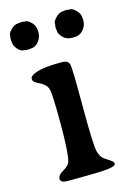

<svg xmlns="http://www.w3.org/2000/svg" viewBox="-107 -726 530 784"><g transform="rotate(-15 158.5 -334.0)"><path d="M49.3 -669.9 58.6 -671.4H70.3Q76.2 -669.9 84 -669.9Q91.8 -669.9 106.4 -655.3Q121.1 -640.6 121.1 -616.7V-612.8Q121.1 -591.3 106.9 -574.5Q92.8 -557.6 76.2 -557.6L66.9 -556.2H55.2L43.9 -558.1Q30.8 -558.1 18.3 -573Q5.9 -587.9 5.9 -599.6L4.4 -609.4V-618.7Q5.9 -624.5 5.9 -632.8Q5.9 -641.1 20.3 -655.5Q34.7 -669.9 49.3 -669.9ZM310.5 -618.7V-610.8Q310.5 -591.3 295.9 -573.7Q281.2 -556.2 256.3 -556.2H246.6Q225.1 -556.2 210.2 -571Q195.3 -585.9 195.3 -599.6L193.8 -609.4V-619.1Q195.3 -623.5 195.3 -632.3Q195.3 -641.1 210 -655.8Q224.6 -670.4 240.2 -670.4L252 -671.9H255.9Q261.7 -670.4 271.2 -670.4Q280.8 -670.4 295.7 -655.5Q310.5 -640.6 310.5 -618.7ZM78.1 3.9Q49.3 3.9 49.3 -12.5Q49.3 -28.8 72.8 -41.7Q96.2 -54.7 101.6 -70.8Q111.8 -103 111.8 -229.7Q111.8 -356.4 105.2 -377.2Q98.6 -397.9 72 -410.6Q45.4 -423.3 45.4 -433.1V-438Q45.4 -443.8 54.2 -450.2Q83.5 -470.7 176.3 -470.7H183.1Q209.5 -470.7 213.4 -449.7Q217.3 -428.7 217.3 -269.3Q217.3 -109.9 224.6 -82.8Q231.9 -55.7 247.6 -45.9Q282.7 -23.9 282.7 -18.6V-13.2Q282.7 3.4 160.6 3.4H146L115.7 3.9Z"/></g></svg>

Font: Averia Serif Libre
Style: Regular
Weight: 400
Version: Version 1.002